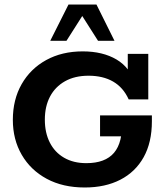

<svg xmlns="http://www.w3.org/2000/svg" viewBox="-20 -822 738 852"><path d="M356 10Q259 10 187.5 -28.5Q116 -67 76.5 -135Q37 -203 37 -290Q37 -380 76 -448.5Q115 -517 185 -555.5Q255 -594 347 -594Q436 -594 497 -558Q558 -522 581 -447L547 -469V-583H638V-381H551Q527 -434 482 -460Q437 -486 373 -486Q312 -486 268.5 -461.5Q225 -437 202 -393.5Q179 -350 179 -291Q179 -233 201 -189.5Q223 -146 264.5 -122Q306 -98 363 -98Q447 -98 486 -144Q525 -190 521 -285L578 -217H424V-310H654V-284Q654 -190 617.5 -124.5Q581 -59 514 -24.5Q447 10 356 10ZM203 -641 284 -802H408L488 -641H415L345 -751L275 -641Z"/></svg>

Font: Rokkitt SemiBold
Style: Bold
Weight: 700
Version: Version 3.103